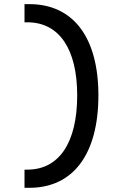

<svg xmlns="http://www.w3.org/2000/svg" viewBox="-20 -811 626 929"><path d="M98.6 97.7H122.1C334 97.7 456.1 -64.9 456.1 -349.6C456.1 -630.4 334 -791 122.1 -791H98.6V-703.1H112.3C266.6 -703.1 353.5 -573.7 353.5 -349.6C353.5 -121.6 266.6 9.8 112.3 9.8H98.6Z"/></svg>

Font: CaskaydiaCove Nerd Font
Style: Regular
Weight: 400
Designer: Aaron Bell
Foundry: Saja Typeworks
Version: Version 2111.1;Nerd Fonts 2.3.3